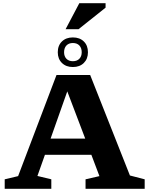

<svg xmlns="http://www.w3.org/2000/svg" viewBox="-20 -1183 930 1203"><path d="M794 -83.5 886.5 -59.5V0H516V-59.5L603 -79.5L552.5 -213H261.5L214.5 -80.5L301.5 -59.5V0H9.5V-59.5L93.5 -79.5L334 -713H545ZM297 -314.5H514L401.5 -610.5ZM436.5 -948.5Q479.5 -948.5 505.2 -923.2Q531 -898 531 -855.5Q531 -814 505.2 -788.5Q479.5 -763 436.5 -763Q394 -763 368 -788.5Q342 -814 342 -855.5Q342 -898 368 -923.2Q394 -948.5 436.5 -948.5ZM436.5 -799.5Q462.5 -799.5 477.2 -814.8Q492 -830 492 -855.5Q492 -882.5 477.2 -898Q462.5 -913.5 436.5 -913.5Q411 -913.5 396.2 -898Q381.5 -882.5 381.5 -855.5Q381.5 -830 396.2 -814.8Q411 -799.5 436.5 -799.5ZM391 -1000 477 -1163H641.5V-1135L472 -1000Z"/></svg>

Font: Newsreader Caption SemiBold
Style: Regular
Weight: 600
Designer: Hugues Gentile
Foundry: Production Type
Version: Version 1.001